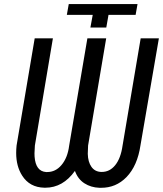

<svg xmlns="http://www.w3.org/2000/svg" viewBox="-20 -896 787 927"><path d="M302.7 -824.2 312 -876.5H644L634.8 -824.2H503.9L493.2 -763.2H416.5L427.7 -824.2ZM747.1 -710.9 658.2 -194.3Q643.6 -95.7 590.8 -41Q540 11.2 467.3 10.7Q463.9 10.7 460.4 10.7Q418.9 9.3 387.5 -11Q356 -31.2 341.8 -70.8Q283.7 10.3 199.2 10.3Q196.8 10.3 194.3 10.3Q123 8.8 86.9 -48.3Q58.1 -93.3 58.1 -157.7Q58.1 -174.8 60.1 -193.8L147.5 -710.9H235.4L148.4 -193.4L146.5 -155.8L147 -139.6Q152.3 -68.8 202.6 -65.4Q205.6 -65.4 208 -65.4Q248 -65.4 276.4 -98.6Q306.6 -133.8 314 -193.4L401.9 -710.9H492.7L405.3 -193.4L403.8 -153.3Q404.8 -114.3 421.4 -90.6Q438 -66.9 468.3 -65.9Q469.7 -65.9 471.7 -65.9Q509.3 -65.9 535.6 -97.7Q563 -130.9 571.8 -193.4L659.2 -710.9Z"/></svg>

Font: MAUL Condensed Italic
Style: Condenced Regular Italic
Weight: 400
Italic angle: -12°
Designer: MAUL
Version: Version 1.0; 2020; ttfautohint (v1.8.3)